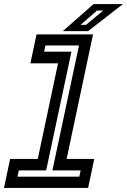

<svg xmlns="http://www.w3.org/2000/svg" viewBox="-54 -918 621 938"><path d="M-34.5 0 -4.5 -141.5H130.5L229.5 -608.5H94.5L124.5 -750H400.5L271.5 -141.5H406.5L376.5 0ZM31.5 -55H333.5L340 -85.5H202L332 -696H168L161.5 -665.5H295L171.5 -85.5H38ZM253 -766 403 -898H546.5L376.5 -766ZM339.5 -796.5H366L450.5 -866.5H420Z"/></svg>

Font: Tourney Thin SemiBold
Style: Italic
Weight: 600
Italic angle: -12°
Version: Version 1.015